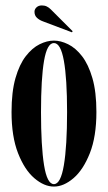

<svg xmlns="http://www.w3.org/2000/svg" viewBox="-20 -676 397 707"><path d="M178.5 11Q142.5 11 106.5 -19.8Q70.5 -50.5 46.5 -111.8Q22.5 -173 22.5 -263.5Q22.5 -338 37 -388.5Q51.5 -439 75 -469.2Q98.5 -499.5 125.8 -513Q153 -526.5 178.5 -526.5Q203.5 -526.5 231 -513Q258.5 -499.5 282 -469.2Q305.5 -439 320.2 -388.5Q335 -338 335 -263.5Q335 -173 310.8 -111.8Q286.5 -50.5 250.5 -19.8Q214.5 11 178.5 11ZM178.5 2Q203.5 2 215.2 -67.8Q227 -137.5 227 -263.5Q227 -387 215.2 -452.2Q203.5 -517.5 178.5 -517.5Q153.5 -517.5 142.2 -452.2Q131 -387 131 -263.5Q131 -137.5 142.2 -67.8Q153.5 2 178.5 2ZM245 -557 139 -597Q125 -602 116 -610.5Q107 -619 107 -632.5Q107 -642 114.5 -649Q122 -656 134 -656Q144.5 -656 152.2 -652.2Q160 -648.5 167 -641.5L247.5 -561Z"/></svg>

Font: Imbue 100pt SemiBold
Style: Regular
Weight: 600
Designer: Tyler Finck
Foundry: Etcetera Type Company
Version: Version 1.102; ttfautohint (v1.8.3)